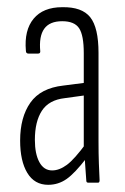

<svg xmlns="http://www.w3.org/2000/svg" viewBox="-20 -508 347 534"><path d="M225 0Q220 0 220 -6Q218 -29 216.5 -55Q215 -81 215 -97L213 -100V-360Q213 -410 200 -429.5Q187 -449 153 -449Q118 -449 103 -428Q88 -407 92 -365Q92 -359 86 -359H59Q52 -359 52 -367Q47 -424 73.5 -456Q100 -488 153 -488Q208 -489 231 -460Q254 -431 254 -361V-115Q254 -81 255 -53.5Q256 -26 257 -7Q257 0 253 0ZM114 6Q76 6 56 -27Q36 -60 36 -117Q36 -182 64.5 -222.5Q93 -263 156 -270L218 -278V-243L160 -235Q116 -230 96.5 -200Q77 -170 77 -119Q77 -80 89.5 -57Q102 -34 125 -34Q145 -34 166 -49.5Q187 -65 220 -110L221 -69Q188 -26 165 -10Q142 6 114 6Z"/></svg>

Font: Sofia Sans Extra Condensed Light
Style: Regular
Weight: 300
Designer: Botio Nikoltchev, Ani Petrova
Foundry: lettersoup
Version: Version 4.101